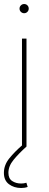

<svg xmlns="http://www.w3.org/2000/svg" viewBox="-20 -732 243 959"><path d="M89.8 0V-539.1H112.3V0ZM85.4 207Q50.3 207 24.9 188.2Q-0.5 169.4 -0.5 131.3Q-0.5 92.3 26.6 58.8Q53.7 25.4 91.8 -7.3L112.3 0Q73.7 34.7 47.9 66.2Q22 97.7 22 131.3Q22 159.7 40.8 172.1Q59.6 184.6 85.4 184.6Q92.8 184.6 99.4 183.6Q106 182.6 111.8 180.7L118.2 201.7Q110.4 204.6 102.3 205.8Q94.2 207 85.4 207ZM100.6 -666Q91.3 -666 84.5 -672.6Q77.6 -679.2 77.6 -689Q77.6 -698.7 84.5 -705.3Q91.3 -711.9 100.6 -711.9Q110.4 -711.9 116.9 -705.3Q123.5 -698.7 123.5 -689Q123.5 -679.7 116.9 -672.9Q110.4 -666 100.6 -666Z"/></svg>

Font: Inter 18pt Thin
Style: Regular
Weight: 250
Designer: Rasmus Andersson
Foundry: rsms
Version: Version 4.001;git-66647c0bb